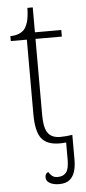

<svg xmlns="http://www.w3.org/2000/svg" viewBox="-59 -690 417 929"><g transform="rotate(-5 150.0 -225.5)"><path d="M210 10Q148 10 121.5 -24Q95 -58 95 -142V-504H17V-528Q59 -528 83 -551Q94 -562 102 -586.5Q110 -611 111 -657H137V-536H265V-504H137V-134Q137 -72 155.5 -46.5Q174 -21 215 -21Q245 -21 274 -26V96Q274 125 267 150Q260 175 242 190.5Q224 206 190 206Q163 206 145 196Q127 186 127 168Q127 149 142 143Q148 153 158 162Q168 171 186 171Q213 171 227 154Q241 137 241 92V8Q226 10 210 10Z"/></g></svg>

Font: Noto Serif ExtraLight
Style: Regular
Weight: 200
Designer: Monotype Design Team
Foundry: Monotype Imaging Inc.
Version: Version 2.015; ttfautohint (v1.8.4.7-5d5b)